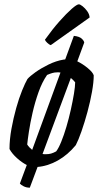

<svg xmlns="http://www.w3.org/2000/svg" viewBox="-20 -774 474 889"><path d="M215 -565Q208 -567 199 -575.5Q190 -584 188 -590Q223 -639 255.5 -675.5Q288 -712 312 -733Q336 -754 345 -754Q351 -754 362.5 -745Q374 -736 384 -722Q394 -708 395 -693ZM118 95Q102 95 89.5 88.5Q77 82 72 76L104 -10Q82 -21 59 -41.5Q36 -62 24 -84Q24 -128 33 -177.5Q42 -227 55 -273.5Q68 -320 82.5 -355.5Q97 -391 107 -408Q118 -421 144 -439.5Q170 -458 204.5 -475Q239 -492 274 -498Q276 -498 278.5 -498.5Q281 -499 282 -499Q292 -526 302 -553.5Q312 -581 322 -608Q348 -605 358.5 -595Q369 -585 370 -577L338 -490Q363 -478 386.5 -458.5Q410 -439 414 -425Q414 -394 406 -349Q398 -304 385 -256Q372 -208 357.5 -166.5Q343 -125 331 -102Q294 -57 248 -31Q202 -5 154 -1ZM129 -80 260 -438Q256 -439 252.5 -439Q249 -439 245 -439Q233 -439 222.5 -436Q212 -433 198 -427Q175 -394 158.5 -347.5Q142 -301 131 -253Q120 -205 114 -165.5Q108 -126 106 -105Q114 -92 129 -80ZM177 -61Q181 -60 185 -60Q189 -60 193 -60Q206 -60 216.5 -63Q227 -66 240 -73Q251 -87 263.5 -117.5Q276 -148 287.5 -187Q299 -226 308 -266.5Q317 -307 322.5 -340.5Q328 -374 328 -393Q319 -404 308 -413Z"/></svg>

Font: Texturina 72pt 72pt Medium
Style: Italic
Weight: 500
Italic angle: -11°
Designer: Guillermo Torres Carreño
Foundry: Omnibus-Type
Version: Version 1.002; ttfautohint (v1.8.3)